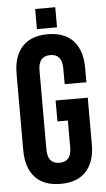

<svg xmlns="http://www.w3.org/2000/svg" viewBox="-58 -870 505 915"><g transform="rotate(-5 195.0 -412.5)"><path d="M205.1 -290V-390.1H358.9V-168Q358.9 -83.5 316.9 -37.8Q274.9 7.8 194.8 7.8Q114.7 7.8 72.8 -37.8Q30.8 -83.5 30.8 -168V-532.2Q30.8 -616.7 72.8 -662.4Q114.7 -708 194.8 -708Q274.9 -708 316.9 -662.4Q358.9 -616.7 358.9 -532.2V-463.9H254.9V-539.1Q254.9 -607.9 198.2 -607.9Q141.1 -607.9 141.1 -539.1V-161.1Q141.1 -92.8 198.2 -92.8Q254.9 -92.8 254.9 -161.1V-290ZM146 -833H242.2V-736.8H146Z"/></g></svg>

Font: Bebas Neue Bold
Style: Regular
Weight: 700
Designer: Ryoichi Tsunekawa
Foundry: Ryoichi Tsunekawa
Version: Version 1.300